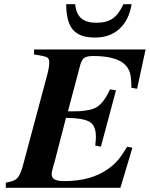

<svg xmlns="http://www.w3.org/2000/svg" viewBox="-20 -899 717 919"><path d="M613.8 -191.9 556.2 0H7.8V-24.9Q45.9 -30.8 60.3 -43.9Q74.7 -57.1 86.9 -96.2L206.1 -541Q215.8 -577.6 215.8 -600.1Q215.8 -617.7 206.1 -624Q193.4 -631.3 143.1 -638.2V-662.1H676.8L636.2 -474.1L608.9 -479Q608.9 -525.4 602.5 -548.6Q596.2 -571.8 579.1 -588.9Q537.1 -630.9 425.8 -630.9Q396 -630.9 383.5 -622.1Q371.1 -613.3 363.8 -586.9L305.2 -366.2Q339.8 -365.7 362.3 -366.9Q384.8 -368.2 405.3 -372.6Q425.8 -377 438 -383.3Q450.2 -389.6 462.9 -402.6Q475.6 -415.5 485.1 -430.9Q494.6 -446.3 506.8 -471.2L535.2 -466.8L462.9 -196.8L436 -202.1Q439 -230.5 439 -245.1Q439 -296.9 409.9 -315.2Q380.9 -333.5 295.9 -335L242.2 -127.9Q237.3 -110.8 234.9 -103Q227.1 -72.8 227.1 -66.9Q227.1 -48.3 241.2 -40.3Q255.4 -32.2 288.1 -32.2Q415 -32.2 495.1 -88.9Q523.9 -108.4 543.2 -131.1Q562.5 -153.8 588.9 -196.8ZM570.8 -878.9H609.9Q597.2 -802.2 551.5 -760.7Q505.9 -719.2 434.1 -719.2Q361.3 -719.2 329.1 -756.8Q296.9 -794.4 296.9 -878.9H339.8Q344.2 -833 368.9 -811.5Q393.6 -790 440.9 -790Q489.7 -790 519 -810.1Q548.3 -830.1 570.8 -878.9Z"/></svg>

Font: Accordance
Style: Bold-Italic
Weight: 700
Italic angle: -11°
Version: Version 1.2 (build January 31, 2020) Miklal Software Solutio